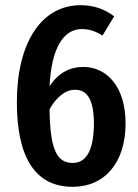

<svg xmlns="http://www.w3.org/2000/svg" viewBox="-20 -705 533 740"><path d="M301 -447C249 -447 205 -424 171 -373C178 -518 224 -593 295 -593C324 -593 350 -584 375 -568L420 -642C386 -668 344 -685 291 -685C139 -685 45 -540 45 -311C45 -109 109 15 260 15C384 15 464 -79 464 -229C464 -372 391 -447 301 -447ZM342 -227C341 -128 314 -77 260 -77C197 -77 173 -133 171 -284C197 -330 231 -359 269 -359C312 -359 342 -328 342 -227Z"/></svg>

Font: Fira Sans Condensed Medium
Style: Regular
Weight: 500
Width: 3
Designer: Carrois Corporate & Edenspiekermann AG
Foundry: Carrois Corporate GbR & Edenspiekermann AG
Version: Version 4.202;PS 004.202;hotconv 1.0.88;makeotf.lib2.5.64775